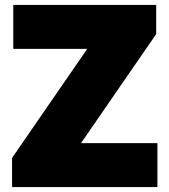

<svg xmlns="http://www.w3.org/2000/svg" viewBox="-20 -760 688 780"><path d="M29 0V-118.5L361 -600V-561.5H34V-740H614.5V-621.5L282.5 -140V-178.5H619.5V0Z"/></svg>

Font: Encode Sans SC Black
Style: Regular
Weight: 900
Version: Version 3.002